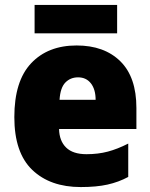

<svg xmlns="http://www.w3.org/2000/svg" viewBox="-20 -747 608 777"><path d="M290 -563Q402 -563 467 -499Q532 -435 532 -310V-225H219Q220 -177 247.5 -150Q275 -123 330 -123Q377 -123 416.5 -133.5Q456 -144 499 -166V-31Q460 -10 415 0Q370 10 307 10Q183 10 110.5 -59.5Q38 -129 38 -273Q38 -419 106 -491Q174 -563 290 -563ZM296 -434Q265 -434 244.5 -413Q224 -392 221 -343H367Q367 -385 348 -409.5Q329 -434 296 -434ZM454 -727V-612H120V-727Z"/></svg>

Font: Noto Sans Lao SemiCondensed Black
Style: Regular
Weight: 900
Width: 4
Designer: Monotype Design Team
Foundry: Monotype Imaging Inc.
Version: Version 2.003; ttfautohint (v1.8.4.7-5d5b)